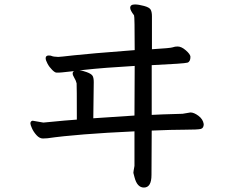

<svg xmlns="http://www.w3.org/2000/svg" viewBox="-20 -760 1040 854"><path d="M333 -446.8Q349.1 -445.8 366.2 -439Q387.2 -431.2 392.1 -422.1Q397 -413.1 397 -395L395 -233.9L578.1 -246.1L579.1 -466.8Q442.9 -459 354 -449.2Q342.8 -448.2 333 -446.8ZM620.1 74.2Q589.8 74.2 578.1 27.8L573.2 8.8Q573.2 3.9 578.1 -22V-175.8Q324.2 -164.1 190.9 -145Q183.1 -144 170.9 -144Q155.8 -144 142.3 -158.9Q128.9 -173.8 122.1 -189.5Q115.2 -205.1 115.2 -210.9Q115.2 -221.2 125 -223.1L172.9 -214.8Q288.1 -226.1 321.8 -228Q321.8 -381.8 320.8 -389.2Q317.9 -401.9 310.5 -413.8Q303.2 -425.8 303.2 -433.1Q303.2 -440.9 310.1 -443.8Q262.2 -439 255.9 -438Q248 -437 242.2 -437Q238.8 -437 231.4 -437Q224.1 -437 211.7 -449.5Q199.2 -461.9 191.2 -477.1Q183.1 -492.2 183.1 -501Q183.1 -513.2 196.8 -513.2Q206.1 -513.2 211.4 -510.5Q216.8 -507.8 238.8 -506.8Q246.1 -506.8 308.1 -513.9Q370.1 -521 579.1 -537.1Q579.1 -689 576.2 -691.9Q559.1 -713.9 559.1 -725.1Q559.1 -740.2 580.1 -740.2Q596.2 -740.2 620.6 -733.6Q645 -727.1 650.4 -716.6Q655.8 -706.1 655.8 -688V-541Q738.8 -545.9 748.3 -549.6Q757.8 -553.2 770 -553.2Q787.1 -553.2 806.6 -536.1Q826.2 -519 827.1 -507.8Q827.1 -485.8 814 -481.4Q800.8 -477.1 654.8 -470.2V-249Q685.1 -251 792 -253.9L827.1 -259.8Q842.8 -259.8 862.8 -244.9Q882.8 -230 886.2 -208Q886.2 -189.9 873 -186.5Q859.9 -183.1 802.5 -183.1Q745.1 -183.1 654.8 -179.2Q653.8 -103 653.8 18.1Q653.8 74.2 620.1 74.2Z"/></svg>

Font: LXGW WenKai Mono GB Screen
Style: Regular
Weight: 400
Monospace: yes
Designer: LXGW / Fontworks Inc.
Foundry: LXGW / Fontworks Inc.
Version: Version 1.510;January 18,2025